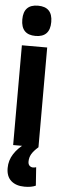

<svg xmlns="http://www.w3.org/2000/svg" viewBox="-64 -795 329 1043"><g transform="rotate(5 100.0 -273.0)"><path d="M100 -601Q21 -601 21 -684Q21 -766 100 -766Q179 -766 179 -684Q179 -601 100 -601ZM31 0V-544H169V0ZM112 220Q66 220 39 196.5Q12 173 12 127Q12 85 34.5 50Q57 15 93 -10L169 0Q143 23 132.5 41.5Q122 60 122 82Q122 97 130 104.5Q138 112 149 112Q159 112 166 109L173 209Q150 220 112 220Z"/></g></svg>

Font: Georama Condensed
Style: Bold
Weight: 700
Width: 3
Designer: Jean-Baptiste Levee
Foundry: Production Type
Version: Version 1.000